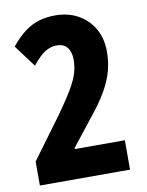

<svg xmlns="http://www.w3.org/2000/svg" viewBox="-82 -783 646 843"><g transform="rotate(-10 240.5 -362.0)"><path d="M429 0H27V-107L164 -293Q208 -355 230.5 -394Q253 -433 261 -461.5Q269 -490 269 -519Q269 -553 253.5 -573Q238 -593 205 -593Q179 -593 154 -577.5Q129 -562 97 -522L24 -620Q55 -658 85.5 -681Q116 -704 149.5 -714Q183 -724 222 -724Q280 -724 324 -699.5Q368 -675 393.5 -631.5Q419 -588 419 -528Q419 -484 408 -442.5Q397 -401 370.5 -355Q344 -309 295 -249L206 -136V-131H429Z"/></g></svg>

Font: Noto Sans Khmer ExtraCondensed ExtraBold
Style: Regular
Weight: 800
Width: 2
Designer: Danh Hong and the Monotype Design Team
Foundry: Monotype Imaging Inc.
Version: Version 2.004